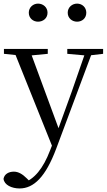

<svg xmlns="http://www.w3.org/2000/svg" viewBox="-30 -792 602 1083"><path d="M80.4 271C160.6 271 227.4 205.7 287.1 46.5L497.2 -516H458.3L374.4 -274.3L285.2 -27.8L280.6 -15.2L251.9 57.6C214.5 156.1 162.7 222.3 97.5 240.1L117.3 257.1L148.8 241.4L120.1 213.2C97.5 190.7 74 176.2 48.2 176.2C20.3 176.2 -5.3 189.1 -10.1 216.7C-6.3 251.3 36.2 271 80.4 271ZM271.7 51.4 309.7 -46.2 303.7 -59.3 135.3 -516H44ZM-7.8 -488.4 91.1 -478.1H132.9L239.5 -488.4V-516H-7.8ZM349.5 -488.4 455.3 -478.9H470.3L551.6 -488.4V-516H349.5ZM184.4 -669.7C212.9 -669.7 238.1 -688.8 238.1 -720.3C238.1 -751.2 212.9 -771.6 184.4 -771.6C157.6 -771.6 132.4 -751.2 132.4 -720.3C132.4 -688.8 157.6 -669.7 184.4 -669.7ZM404.9 -669.7C432.7 -669.7 456.8 -688.8 456.8 -720.3C456.8 -751.2 432.7 -771.6 404.9 -771.6C377.3 -771.6 352 -751.2 352 -720.3C352 -688.8 377.3 -669.7 404.9 -669.7Z"/></svg>

Font: Source Han Serif TW VF
Style: Regular
Weight: 250
Designer: Ryoko NISHIZUKA 西塚涼子 (kana & ideographs); Frank Grießhammer (Latin, Greek & Cyrillic); Wenlong ZHANG 张文龙 (bopomofo); San
Foundry: Adobe
Version: Version 2.002;hotconv 1.1.0;makeotfexe 2.6.0